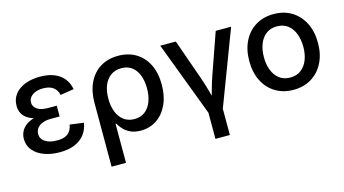

<svg xmlns="http://www.w3.org/2000/svg" viewBox="-83 -850 2442 1362"><g transform="rotate(-15 1138.5 -169.5)"><path d="M266.1 10.3Q202.6 10.3 152.1 -8.5Q101.6 -27.3 72.3 -62.5Q43 -97.7 43 -146.5Q43 -174.8 54.9 -199.7Q66.9 -224.6 92 -243.7Q117.2 -262.7 157.2 -273.2Q197.3 -283.7 252.9 -283.7H329.6V-235.4H264.6Q229.5 -235.4 203.9 -225.3Q178.2 -215.3 164.1 -197Q149.9 -178.7 149.9 -154.3Q149.9 -118.7 181.6 -97.2Q213.4 -75.7 269 -75.7Q305.2 -75.7 328.6 -85.4Q352.1 -95.2 365 -114.5Q377.9 -133.8 383.3 -161.6L484.4 -147.9Q476.6 -97.7 448.7 -62.3Q420.9 -26.9 375 -8.3Q329.1 10.3 266.1 10.3ZM255.9 -257.8Q200.2 -257.8 161.6 -267.6Q123 -277.3 99.1 -294.7Q75.2 -312 64.5 -335.7Q53.7 -359.4 53.7 -386.2Q53.7 -435.5 80.8 -470.9Q107.9 -506.3 156.2 -525.4Q204.6 -544.4 267.1 -544.4Q326.7 -544.4 370.1 -526.9Q413.6 -509.3 440.2 -476.6Q466.8 -443.8 475.6 -397L376 -381.3Q368.7 -417 341.8 -437.7Q314.9 -458.5 266.6 -458.5Q217.8 -458.5 188.2 -437.3Q158.7 -416 158.7 -382.8Q158.7 -353.5 185.8 -334Q212.9 -314.5 267.1 -314.5H329.6V-257.8Z M593.3 204.1V-264.2Q593.3 -350.1 623.8 -412.8Q654.3 -475.6 709.7 -509.8Q765.1 -543.9 840.3 -543.9Q915.5 -543.9 970.9 -510.3Q1026.4 -476.6 1057.1 -414.6Q1087.9 -352.5 1087.9 -266.1Q1087.9 -182.6 1058.8 -120.4Q1029.8 -58.1 978.8 -23.7Q927.7 10.7 861.3 10.7Q816.9 10.7 785.9 -3.9Q754.9 -18.6 735.4 -40Q715.8 -61.5 703.6 -83H699.2V204.1ZM838.4 -80.1Q884.3 -80.1 915.8 -104Q947.3 -127.9 963.6 -170.4Q980 -212.9 980 -268.1Q980 -322.3 964.1 -364Q948.2 -405.8 917.2 -429.4Q886.2 -453.1 839.8 -453.1Q794.9 -453.1 762.5 -430.2Q730 -407.2 712.9 -365.7Q695.8 -324.2 695.8 -268.1Q695.8 -212.4 712.6 -169.9Q729.5 -127.4 761.5 -103.8Q793.5 -80.1 838.4 -80.1Z M1357.9 17.6 1148.9 -535.6H1263.2L1369.1 -234.9Q1385.7 -187.5 1398.7 -139.6Q1411.6 -91.8 1424.8 -44.9H1395.5Q1408.7 -91.8 1421.4 -139.4Q1434.1 -187 1450.7 -234.9L1556.2 -535.6H1669.4L1459.5 17.6ZM1356 204.1V-3.9H1461.9V204.1Z M1982.4 11.7Q1906.7 11.7 1849.9 -23.2Q1793 -58.1 1761.7 -120.6Q1730.5 -183.1 1730.5 -265.6Q1730.5 -349.1 1761.7 -411.9Q1793 -474.6 1849.9 -509.5Q1906.7 -544.4 1982.4 -544.4Q2058.6 -544.4 2115.2 -509.5Q2171.9 -474.6 2203.4 -411.9Q2234.9 -349.1 2234.9 -265.6Q2234.9 -183.1 2203.4 -120.6Q2171.9 -58.1 2115.2 -23.2Q2058.6 11.7 1982.4 11.7ZM1982.4 -78.6Q2030.3 -78.6 2062.5 -103.5Q2094.7 -128.4 2111.1 -170.7Q2127.4 -212.9 2127.4 -265.6Q2127.4 -318.8 2111.1 -361.6Q2094.7 -404.3 2062.5 -429.2Q2030.3 -454.1 1982.4 -454.1Q1934.6 -454.1 1902.6 -429.2Q1870.6 -404.3 1854.2 -361.8Q1837.9 -319.3 1837.9 -265.6Q1837.9 -212.9 1854.2 -170.7Q1870.6 -128.4 1902.6 -103.5Q1934.6 -78.6 1982.4 -78.6Z"/></g></svg>

Font: Inter 20pt Medium
Style: Regular
Weight: 500
Version: Version 4.001;git-66647c0bb